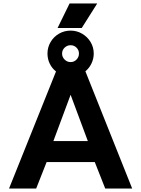

<svg xmlns="http://www.w3.org/2000/svg" viewBox="-20 -1084 812 1104"><path d="M450 -923H311L380 -1064H539ZM740 0H585L525 -152H248L188 0H32L302 -673Q279 -691 266 -718Q253 -745 253 -776Q253 -812 271 -842.5Q289 -873 319.5 -890.5Q350 -908 386 -908Q422 -908 452.5 -890Q483 -872 501 -842Q519 -812 519 -776Q519 -746 506 -719Q493 -692 471 -674ZM337 -776Q337 -756 351.5 -741.5Q366 -727 386 -727Q406 -727 420 -741.5Q434 -756 434 -776Q434 -796 420 -810Q406 -824 386 -824Q366 -824 351.5 -810Q337 -796 337 -776ZM485 -273 386 -539 287 -273Z"/></svg>

Font: Prompt SemiBold
Style: Regular
Weight: 600
Designer: Katatrad Team
Foundry: CadsonDemak
Version: Version 1.001